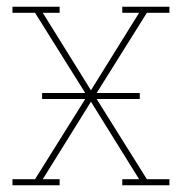

<svg xmlns="http://www.w3.org/2000/svg" viewBox="-20 -550 540 570"><path d="M17 0V-18H84L233 -256H105V-274H233L84 -512H17V-530H157V-512H107L250 -282L393 -512H343V-530H483V-512H416L267 -274H395V-256H267L416 -18H483V0H343V-18H393L250 -248L107 -18H157V0Z"/></svg>

Font: Iosevka Slab Thin
Style: Regular
Weight: 100
Monospace: yes
Designer: Belleve Invis
Foundry: Belleve Invis
Version: Version 11.1.0; ttfautohint (v1.8.3)